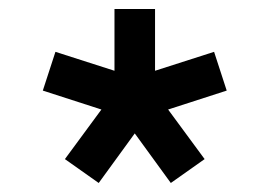

<svg xmlns="http://www.w3.org/2000/svg" viewBox="-20 -820 598 426"><path d="M483 -619 455 -705 324 -663V-800H234V-663L103 -705L75 -619L205 -577L124 -467L199 -414L279 -524L359 -414L434 -467L353 -577Z"/></svg>

Font: Gauge Heavy
Style: Bold
Weight: 900
Designer: Daniel Pimley
Foundry: Daniel Pimley
Version: Version 1.003;PS 001.001;hotconv 1.0.56